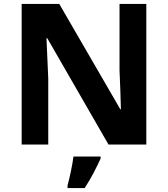

<svg xmlns="http://www.w3.org/2000/svg" viewBox="-20 -734 853 975"><path d="M723 0H531L220 -540H216Q218 -489 220.5 -438Q223 -387 225 -336V0H90V-714H281L591 -179H594Q593 -229 591 -278Q589 -327 587 -376V-714H723ZM491 71Q476 104 456 142.5Q436 181 410 221H323V208Q331 179 340 136Q349 93 353 61H491Z"/></svg>

Font: Noto Sans Sinhala
Style: Bold
Weight: 700
Designer: Jelle Bosma - Monotype Design Team
Foundry: Monotype Imaging Inc.
Version: Version 2.006; ttfautohint (v1.8.4.7-5d5b)